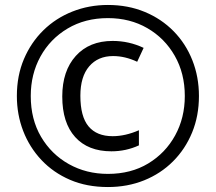

<svg xmlns="http://www.w3.org/2000/svg" viewBox="-20 -744 870 774"><path d="M415 10Q330 10 262.5 -19Q195 -48 147 -99Q99 -150 73.5 -216Q48 -282 48 -357Q48 -439 76.5 -506Q105 -573 155 -622Q205 -671 272 -697.5Q339 -724 415 -724Q496 -724 563.5 -696Q631 -668 680 -618Q729 -568 755.5 -501Q782 -434 782 -357Q782 -277 754.5 -210Q727 -143 677.5 -93.5Q628 -44 561 -17Q494 10 415 10ZM415 -43Q508 -43 577.5 -85Q647 -127 686 -198Q725 -269 725 -357Q725 -448 684.5 -519Q644 -590 574 -630.5Q504 -671 415 -671Q323 -671 252.5 -629Q182 -587 143 -516Q104 -445 104 -357Q104 -263 145.5 -192.5Q187 -122 257.5 -82.5Q328 -43 415 -43ZM429 -134Q335 -134 283 -191.5Q231 -249 231 -355Q231 -458 285.5 -518.5Q340 -579 434 -579Q500 -579 559 -551L533 -495Q484 -518 436 -518Q375 -518 339.5 -476.5Q304 -435 304 -358Q304 -274 337 -234.5Q370 -195 434 -195Q485 -195 540 -219V-158Q488 -134 429 -134Z"/></svg>

Font: Noto Sans Sinhala ExtraCondensed
Style: Regular
Weight: 400
Width: 2
Designer: Jelle Bosma - Monotype Design Team
Foundry: Monotype Imaging Inc.
Version: Version 2.006; ttfautohint (v1.8.4.7-5d5b)